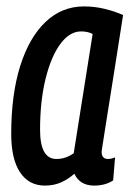

<svg xmlns="http://www.w3.org/2000/svg" viewBox="-20 -569 409 599"><path d="M274 10Q229 10 212 -27Q193 -10 170.5 0Q148 10 120 10Q70 10 42.5 -31.5Q15 -73 15 -151Q15 -274 43 -363Q71 -452 122 -500.5Q173 -549 242 -549Q276 -549 308 -541Q340 -533 364 -522Q346 -407 334 -331Q322 -255 314.5 -208.5Q307 -162 303.5 -138.5Q300 -115 298.5 -106.5Q297 -98 297 -96Q297 -73 317 -73Q327 -73 339 -78L333 -6Q308 10 274 10ZM210 -91 269 -463Q254 -471 233 -471Q197 -471 168 -431.5Q139 -392 122 -322.5Q105 -253 105 -164Q105 -73 156 -73Q185 -73 210 -91Z"/></svg>

Font: Georama Condensed Medium
Style: Italic
Weight: 500
Width: 3
Italic angle: -9°
Designer: Jean-Baptiste Levee
Foundry: Production Type
Version: Version 1.000